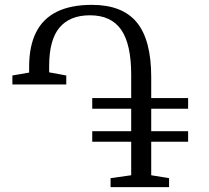

<svg xmlns="http://www.w3.org/2000/svg" viewBox="-20 -771 863 791"><path d="M435.5 0V-37L520.5 -49V-187H360V-230.5H520.5V-323H360V-367H520.5V-463Q520.5 -589 479.2 -648.5Q438 -708 350.5 -708Q267.5 -708 225 -657.2Q182.5 -606.5 182.5 -499V-473L253 -460V-423H31V-460L100 -472V-495Q100 -581.5 128.8 -638.2Q157.5 -695 215 -723Q272.5 -751 358.5 -751Q484 -751 543.5 -678.8Q603 -606.5 603 -453.5V-367H755V-323H603V-230.5H755V-187H603V-49L676.5 -37V0Z"/></svg>

Font: Merriweather 48pt Light
Style: Regular
Weight: 300
Version: Version 2.100